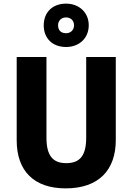

<svg xmlns="http://www.w3.org/2000/svg" viewBox="-20 -1028 730 1058"><path d="M344 -769C416 -769 469 -817 469 -889C469 -960 415 -1008 344 -1008C270 -1008 221 -961 221 -888C221 -816 270 -769 344 -769ZM344 -845C315 -845 300 -862 300 -889C300 -915 319 -932 344 -932C369 -932 388 -915 388 -889C388 -862 369 -845 344 -845ZM618 -256V-714H455V-270C455 -171 421 -129 345 -129C273 -129 236 -168 236 -269V-714H72V-255C72 -86 167 10 342 10C526 10 618 -93 618 -256Z"/></svg>

Font: Noto Sans Myanmar SemiCondensed ExtraBold
Style: Regular
Weight: 800
Width: 4
Designer: Monotype Design Team
Foundry: Monotype Imaging Inc.
Version: Version 2.107